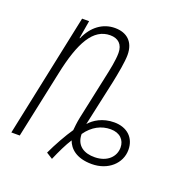

<svg xmlns="http://www.w3.org/2000/svg" viewBox="-110 -634 731 773"><g transform="rotate(20 256.0 -247.0)"><path d="M168 27 195 44C210 9 228 -29 244 -53C255 -22 285 9 352 9C422 9 472 -37 472 -95C472 -147 436 -180 381 -180C331 -180 296 -157 277 -135L320 -332C328 -371 338 -423 338 -453C338 -510 304 -538 254 -538C202 -538 159 -506 135 -451H133L146 -528H116L5 0H41L102 -287C132 -431 174 -504 246 -504C280 -504 301 -485 301 -448C301 -416 292 -375 284 -338L244 -151C239 -128 237 -104 236 -94C215 -64 186 -12 168 27ZM355 -21C309 -20 273 -41 273 -91C301 -131 338 -149 377 -149C417 -149 439 -125 439 -93C439 -54 408 -22 355 -21Z"/></g></svg>

Font: Noto Sans ExtraCondensed ExtraLight
Style: Italic
Weight: 200
Width: 2
Italic angle: -12°
Designer: Monotype Design Team
Foundry: Monotype Imaging Inc.
Version: Version 2.013